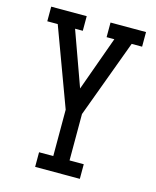

<svg xmlns="http://www.w3.org/2000/svg" viewBox="-111 -812 722 888"><g transform="rotate(15 250.0 -367.5)"><path d="M143 0V-70H211V-292L73 -665H23V-735H193V-665H156L250 -404L344 -665H307V-735H477V-665H427L289 -292V-70H357V0Z"/></g></svg>

Font: Iosevka Gothic
Style: Regular
Weight: 400
Monospace: yes
Designer: Belleve Invis
Foundry: Belleve Invis
Version: Version 15.5.1; ttfautohint (v1.8.4)